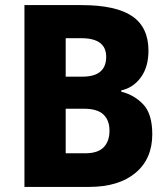

<svg xmlns="http://www.w3.org/2000/svg" viewBox="-20 -734 658 754"><path d="M76 0V-714H299Q435 -714 499 -670.5Q563 -627 563 -535Q563 -471 533 -430Q503 -389 456 -379V-374Q508 -361 543 -323.5Q578 -286 578 -207Q578 -110 512 -55Q446 0 330 0ZM238 -433H304Q397 -433 397 -511Q397 -584 299 -584H238ZM238 -132H314Q364 -132 387 -155.5Q410 -179 410 -221Q410 -262 386 -284.5Q362 -307 310 -307H238Z"/></svg>

Font: Noto Sans SemiCondensed ExtraBold
Style: Regular
Weight: 800
Width: 4
Designer: Monotype Design Team
Foundry: Monotype Imaging Inc.
Version: Version 2.013; ttfautohint (v1.8.4.7-5d5b)